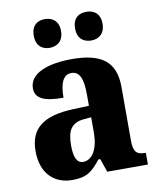

<svg xmlns="http://www.w3.org/2000/svg" viewBox="-85 -824 747 902"><g transform="rotate(-10 288.0 -373.5)"><path d="M389 -620C421 -620 454 -638 454 -689C454 -740 421 -757 389 -757C354 -757 323 -740 323 -689C323 -638 354 -620 389 -620ZM190 -620C223 -620 256 -638 256 -689C256 -740 223 -757 190 -757C157 -757 126 -740 126 -689C126 -638 157 -620 190 -620ZM187 10C256 10 282 -11 324 -64H333L355 0H549V-56H546C504 -56 490 -72 490 -126V-380C490 -505 420 -550 282 -550C171 -550 79 -519 79 -446C79 -397 122 -378 213 -378C213 -448 231 -486 269 -486C309 -486 324 -448 324 -374V-320L248 -317C108 -312 40 -263 40 -154C40 -42 106 10 187 10ZM252 -65C222 -65 209 -95 209 -150C209 -221 229 -257 291 -262L325 -265V-191C325 -115 296 -65 252 -65Z"/></g></svg>

Font: Noto Serif Hebrew SemiCondensed ExtraBold
Style: Regular
Weight: 800
Width: 4
Designer: Monotype Design Team
Foundry: Monotype Imaging Inc.
Version: Version 2.004